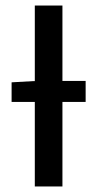

<svg xmlns="http://www.w3.org/2000/svg" viewBox="-20 -675 353 695"><path d="M22 -306V-377L111 -382H290V-306ZM106 0V-655H206V0Z"/></svg>

Font: Source Sans 3 ExtraLight Medium
Style: Regular
Weight: 500
Version: Version 3.052;hotconv 1.1.0;makeotfexe 2.6.0